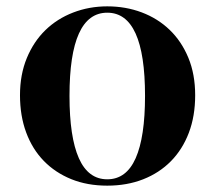

<svg xmlns="http://www.w3.org/2000/svg" viewBox="-20 -576 677 605"><path d="M199 -274Q199 -144 228.5 -77.5Q258 -11 318 -11Q378 -11 407.5 -77.5Q437 -144 437 -274Q437 -536 318 -536Q199 -536 199 -274ZM595 -276Q595 -210 575 -157.5Q555 -105 518.5 -68Q482 -31 431 -11Q380 9 318 9Q255 9 204.5 -11.5Q154 -32 118 -69Q82 -106 62.5 -158.5Q43 -211 43 -276Q43 -341 64.5 -393Q86 -445 123 -481Q160 -517 210.5 -536.5Q261 -556 318 -556Q376 -556 426.5 -537Q477 -518 514.5 -482Q552 -446 573.5 -394Q595 -342 595 -276Z"/></svg>

Font: XinYuGongZhangJiaSongA
Style: Regular
Weight: 900
Designer: XinYuGong
Foundry: Adobe Systems Incorporated
Version: Version 1.00